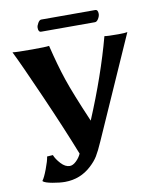

<svg xmlns="http://www.w3.org/2000/svg" viewBox="-90 -856 800 966"><g transform="rotate(-10 310.0 -372.5)"><path d="M451.2 -725.1H176.8Q161.6 -725.1 162.1 -748Q162.1 -757.8 170.2 -771.5Q178.2 -785.2 187 -785.2H462.9Q477.1 -785.2 477.1 -763.2Q477.1 -752 469 -738.5Q460.9 -725.1 451.2 -725.1ZM260.3 -87.4Q207.5 -221.7 128.9 -400.4Q50.3 -579.1 16.1 -647.9Q33.2 -645 116.2 -645Q186 -645 203.1 -647.9Q228 -544.9 253.9 -468Q279.8 -391.1 344.2 -241.2Q434.1 -455.1 485.8 -647.9Q498 -645 558.1 -645Q591.3 -645 603 -647.9L374 -130.9Q353 -83 338.6 -59.6Q324.2 -36.1 299.3 -13.2Q242.7 39.6 164.1 40Q136.7 40 100.6 33.4Q64.5 26.9 53.2 17.6L52.7 14.2Q63 1.5 78.4 -39.1Q93.8 -79.6 96.7 -101.6L126.5 -103.5Q134.8 -82 156.5 -58.3Q178.2 -34.7 201.2 -34.7Q217.3 -34.7 234.4 -51Q251.5 -67.4 260.3 -87.4Z"/></g></svg>

Font: Linux Biolinum O
Style: Bold
Weight: 700
Designer: Philipp H. Poll
Foundry: Philipp H. Poll
Version: Version 1.3.2